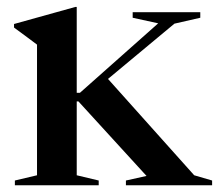

<svg xmlns="http://www.w3.org/2000/svg" viewBox="-20 -548 648 568"><path d="M212 -248H207V-29.5L272 -14V0H24V-14L89.5 -29.5V-416Q81.5 -422.5 62.8 -436Q44 -449.5 21.5 -466.5V-477L203 -527.5H207V-273.5H216.5L448 -479L372.5 -495.5V-512H572.5V-495.5L496 -478L299.5 -314.5L554.5 -29.5L607.5 -14V0H352.5V-14L413.5 -27.5Z"/></svg>

Font: Newsreader 72pt Medium
Style: Regular
Weight: 500
Designer: Hugues Gentile
Foundry: Production Type
Version: Version 1.003; ttfautohint (v1.8.3)